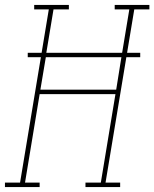

<svg xmlns="http://www.w3.org/2000/svg" viewBox="-57 -755 623 775"><path d="M-37 0V-18H24L108 -524H55V-542H111L140 -717H81V-735H221V-717H159L130 -542H436L465 -717H406V-735H546V-717H485L456 -542H509V-524H453L369 -18H428V0H288V-18H350L409 -375H103L44 -18H103V0ZM106 -393H412L433 -524H128Z"/></svg>

Font: Iosevka Curly Slab ThObl
Style: Regular
Weight: 100
Italic angle: -9°
Monospace: yes
Designer: Belleve Invis
Foundry: Belleve Invis
Version: Version 11.0.0; ttfautohint (v1.8.3)